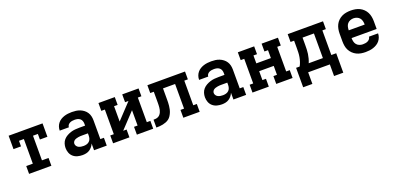

<svg xmlns="http://www.w3.org/2000/svg" viewBox="3 -1354 4794 2330"><g transform="rotate(-20 2400.0 -189.0)"><path d="M156 0V-101H241V-419H178V-347H81V-520H519V-347H422V-419H359V-101H444V0Z M845 8Q814 8 782.5 0Q751 -8 726.5 -29Q702 -50 690.5 -80.5Q679 -111 679 -143Q679 -171 687.5 -198.5Q696 -226 714.5 -247Q733 -268 758 -282Q783 -296 810 -304.5Q837 -313 865 -315.5Q893 -318 921 -318H995V-344Q995 -362 988.5 -379.5Q982 -397 967.5 -408.5Q953 -420 935 -424Q917 -428 899 -428Q883 -428 867 -425.5Q851 -423 837 -416Q823 -409 813 -396Q803 -383 803 -367V-366H685V-369Q685 -394 693.5 -418Q702 -442 718 -461.5Q734 -481 755.5 -494Q777 -507 800.5 -514.5Q824 -522 849 -525Q874 -528 899 -528Q926 -528 952.5 -524.5Q979 -521 1004 -511Q1029 -501 1050.5 -484.5Q1072 -468 1086.5 -445.5Q1101 -423 1107 -397Q1113 -371 1113 -344V-101H1159V0H995V-87Q986 -65 971 -46.5Q956 -28 936 -15Q916 -2 892.5 3Q869 8 845 8ZM895 -92Q915 -92 934.5 -97.5Q954 -103 968.5 -116.5Q983 -130 989 -149.5Q995 -169 995 -189V-218H921Q908 -218 895.5 -217.5Q883 -217 870 -214.5Q857 -212 844.5 -208.5Q832 -205 821 -198Q810 -191 803.5 -179.5Q797 -168 797 -155Q797 -139 807 -125Q817 -111 831.5 -104Q846 -97 862.5 -94.5Q879 -92 895 -92Z M1241 0V-101H1287V-419H1241V-520H1452V-419H1406V-221L1592 -419H1548V-520H1759V-419H1713V-101H1759V0H1548V-101H1594V-299L1408 -101H1452V0Z M2148 0V-101H2194V-419H2038V-281Q2038 -259 2037.5 -237.5Q2037 -216 2034.5 -194.5Q2032 -173 2027.5 -152Q2023 -131 2014.5 -111Q2006 -91 1994 -72.5Q1982 -54 1965 -41Q1948 -28 1927.5 -20Q1907 -12 1886 -7.5Q1865 -3 1843.5 -1.5Q1822 0 1800 0V-101Q1816 -101 1831.5 -103Q1847 -105 1861 -112Q1875 -119 1885 -131Q1895 -143 1901.5 -157Q1908 -171 1911.5 -186.5Q1915 -202 1916.5 -217.5Q1918 -233 1918.5 -248.5Q1919 -264 1919 -280V-419H1873V-520H2359V-419H2313V-101H2359V0Z M2645 8Q2614 8 2582.5 0Q2551 -8 2526.5 -29Q2502 -50 2490.5 -80.5Q2479 -111 2479 -143Q2479 -171 2487.5 -198.5Q2496 -226 2514.5 -247Q2533 -268 2558 -282Q2583 -296 2610 -304.5Q2637 -313 2665 -315.5Q2693 -318 2721 -318H2795V-344Q2795 -362 2788.5 -379.5Q2782 -397 2767.5 -408.5Q2753 -420 2735 -424Q2717 -428 2699 -428Q2683 -428 2667 -425.5Q2651 -423 2637 -416Q2623 -409 2613 -396Q2603 -383 2603 -367V-366H2485V-369Q2485 -394 2493.5 -418Q2502 -442 2518 -461.5Q2534 -481 2555.5 -494Q2577 -507 2600.5 -514.5Q2624 -522 2649 -525Q2674 -528 2699 -528Q2726 -528 2752.5 -524.5Q2779 -521 2804 -511Q2829 -501 2850.5 -484.5Q2872 -468 2886.5 -445.5Q2901 -423 2907 -397Q2913 -371 2913 -344V-101H2959V0H2795V-87Q2786 -65 2771 -46.5Q2756 -28 2736 -15Q2716 -2 2692.5 3Q2669 8 2645 8ZM2695 -92Q2715 -92 2734.5 -97.5Q2754 -103 2768.5 -116.5Q2783 -130 2789 -149.5Q2795 -169 2795 -189V-218H2721Q2708 -218 2695.5 -217.5Q2683 -217 2670 -214.5Q2657 -212 2644.5 -208.5Q2632 -205 2621 -198Q2610 -191 2603.5 -179.5Q2597 -168 2597 -155Q2597 -139 2607 -125Q2617 -111 2631.5 -104Q2646 -97 2662.5 -94.5Q2679 -92 2695 -92Z M3041 0V-101H3087V-419H3041V-520H3252V-419H3206V-317H3394V-419H3348V-520H3559V-419H3513V-101H3559V0H3348V-101H3394V-216H3206V-101H3252V0Z M3641 150V-101H3687Q3701 -126 3710 -153.5Q3719 -181 3724 -209.5Q3729 -238 3730 -267Q3731 -296 3731 -325V-419H3685V-520H4141V-419H4096V-101H4159V150H4040V0H3760V150ZM3804 -101H3987V-419H3840V-325Q3840 -296 3839 -267.5Q3838 -239 3834 -211Q3830 -183 3822.5 -155Q3815 -127 3804 -101Z M4500 8Q4471 8 4441.5 3Q4412 -2 4385.5 -15Q4359 -28 4337.5 -49Q4316 -70 4302.5 -96Q4289 -122 4284 -151.5Q4279 -181 4279 -210V-310Q4279 -339 4284.5 -368.5Q4290 -398 4303 -424Q4316 -450 4337.5 -471Q4359 -492 4385.5 -505Q4412 -518 4441.5 -523Q4471 -528 4500 -528Q4529 -528 4558.5 -523Q4588 -518 4614.5 -505Q4641 -492 4662.5 -471Q4684 -450 4697 -424Q4710 -398 4715.5 -368.5Q4721 -339 4721 -310V-210H4397Q4397 -188 4402 -165.5Q4407 -143 4421 -126Q4435 -109 4456.5 -100.5Q4478 -92 4500 -92Q4517 -92 4533.5 -94.5Q4550 -97 4564.5 -104Q4579 -111 4590 -124.5Q4601 -138 4601 -154H4719Q4719 -129 4710 -104.5Q4701 -80 4685 -60.5Q4669 -41 4647 -27.5Q4625 -14 4600.5 -6Q4576 2 4550.5 5Q4525 8 4500 8ZM4397 -310H4603Q4603 -332 4598 -354.5Q4593 -377 4579 -394Q4565 -411 4543.5 -419.5Q4522 -428 4500 -428Q4478 -428 4456.5 -419.5Q4435 -411 4421 -394Q4407 -377 4402 -354.5Q4397 -332 4397 -310Z"/></g></svg>

Font: Iosevka HT Extended
Style: Bold
Weight: 700
Width: 7
Monospace: yes
Designer: Belleve Invis
Foundry: Belleve Invis
Version: Version 32.3.0; ttfautohint (v1.8.4)